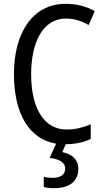

<svg xmlns="http://www.w3.org/2000/svg" viewBox="-20 -745 542 1005"><path d="M390 138C390 91 358 62 306 51L324 10C377 9 418 0 455 -18V-94C416 -78 375 -67 329 -67C211 -67 143 -177 143 -357C143 -519 202 -648 325 -648C370 -648 410 -634 444 -614L476 -687C431 -712 379 -725 324 -725C145 -725 53 -565 53 -358C53 -149 133 -16 274 7L240 81C289 88 321 103 321 138C321 168 299 186 255 186C238 186 221 184 209 180V234C221 238 240 240 263 240C344 240 390 204 390 138Z"/></svg>

Font: Noto Sans Gujarati UI Condensed
Style: Regular
Weight: 400
Width: 3
Designer: Jelle Bosma - Monotype Design Team, Universal Thirst
Foundry: Monotype Imaging Inc.
Version: Version 2.106